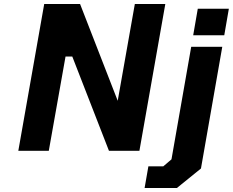

<svg xmlns="http://www.w3.org/2000/svg" viewBox="-20 -757 1169 964"><path d="M72 0 202 -737H382L571 -251L657 -737H810L680 0H527L343 -473H309L225 0ZM950 -580 973 -713H1129L1106 -580ZM706 187 725 78H800L841 43L940 -522H1096L989 89L868 187Z"/></svg>

Font: Tomorrow SemiBold
Style: Italic
Weight: 600
Italic angle: -10°
Designer: Tony de Marco, Monica Rizzolli
Foundry: Just in Type
Version: Version 2.002